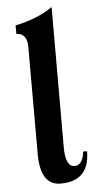

<svg xmlns="http://www.w3.org/2000/svg" viewBox="-57 -836 465 886"><g transform="rotate(-5 176.0 -393.5)"><path d="M187.5 13.7Q93.8 13.7 93.8 -132.3V-625.5Q93.8 -691.9 43.9 -691.9V-731.9Q144.5 -751.5 216.8 -801.3Q216.3 -691.9 216.3 -152.3Q216.3 -61.5 258.8 -61.5Q296.9 -61.5 303.7 -124.5H321.8Q321.8 13.7 187.5 13.7Z"/></g></svg>

Font: Kelvinch
Style: Bold
Weight: 700
Designer: Paul James Miller
Foundry: High-Logic / Made with FontCreator
Version: Version 3.501;March 28, 2021;FontCreator 13.0.0.2683 64-bit